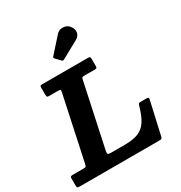

<svg xmlns="http://www.w3.org/2000/svg" viewBox="-274 -1182 1262 1342"><g transform="rotate(-30 357.0 -511.0)"><path d="M482.5 -995Q503 -967 497.5 -941Q492 -915 466.5 -901L325.5 -823.5Q315.5 -817.5 308 -825.5L271.5 -863.5Q263 -872.5 271.5 -880.5L379 -1000.5Q392.5 -1016 412.5 -1020Q432.5 -1024 451.8 -1017.5Q471 -1011 482.5 -995ZM-45 -22V-77.5Q-45 -88 -41 -91.5Q-37 -95 -26.5 -95H56Q76.5 -95 80.8 -98.5Q85 -102 88.5 -119L198.5 -633.5Q201.5 -649 198 -652Q194.5 -655 176 -655H110Q96 -655 92.5 -658.5Q89 -662 89 -676V-732.5Q89 -744 92.2 -747Q95.5 -750 107 -750H475Q487.5 -750 491.2 -746.5Q495 -743 495 -730V-675.5Q495 -663 492 -659Q489 -655 477 -655H395.5Q377.5 -655 374.2 -651.5Q371 -648 368 -633.5L259 -123.5Q255.5 -105.5 259.5 -100.2Q263.5 -95 286 -95H396Q461.5 -95 503.5 -111.5Q545.5 -128 572 -168Q598.5 -208 618.5 -279Q622 -291.5 626.2 -295.8Q630.5 -300 647.5 -300H687.5Q700 -300 703.5 -296.2Q707 -292.5 704.5 -282.5L645 -18.5Q642.5 -6.5 637.8 -3.2Q633 0 618 0H-20Q-35 0 -40 -3Q-45 -6 -45 -22Z"/></g></svg>

Font: Besley*
Style: Bold Italic
Weight: 700
Italic angle: -13°
Designer: Owen Earl
Foundry: indestructible type*
Version: Version 2.000; ttfautohint (v1.8.3)